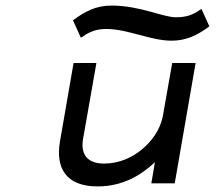

<svg xmlns="http://www.w3.org/2000/svg" viewBox="-20 -658 796 689"><path d="M379 -638C324 -638 284 -616 246 -588L242 -585L270 -523L276 -526C301 -544 325 -554 362 -554C438 -554 521 -512 595 -512C651 -512 689 -533 728 -561L731 -564L703 -626L698 -623C673 -605 649 -596 612 -596C563 -596 484 -638 379 -638ZM195 -149C179 -54 218 11 330 11C419 11 485 -28 536 -76L523 0H607L682 -432H598L565 -245C556 -192 523 -149 487 -120C454 -93 408 -71 353 -71C291 -71 269 -107 278 -159L326 -432H244Z"/></svg>

Font: Charger Monospace
Style: Regular
Weight: 400
Designer: Jasper
Foundry: Cannot Into Space Fonts
Version: Version 0.980